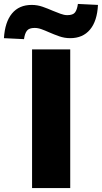

<svg xmlns="http://www.w3.org/2000/svg" viewBox="-75 -956 518 976"><path d="M88 0V-705H282V0ZM47 -757 -55 -762Q-50 -844 -14 -887.5Q22 -931 86 -931Q115 -931 142 -921.5Q169 -912 194 -901Q214 -893 232.5 -886Q251 -879 267 -879Q296 -879 306.5 -893Q317 -907 321 -936L423 -931Q419 -849 382.5 -805.5Q346 -762 282 -762Q253 -762 226 -771.5Q199 -781 174 -792Q154 -801 136 -807.5Q118 -814 101 -814Q73 -814 62 -800Q51 -786 47 -757Z"/></svg>

Font: Nunito Sans 6pt Black
Style: Regular
Weight: 900
Version: Version 3.101;gftools[0.9.27]